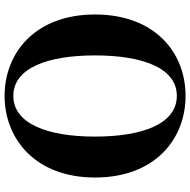

<svg xmlns="http://www.w3.org/2000/svg" viewBox="-16 -791 827 835"><g transform="rotate(-90 397.5 -373.5)"><path d="M398 20C587 20 752 -114 752 -374C752 -633 586 -767 398 -767C210 -767 43 -632 43 -374C43 -113 210 20 398 20ZM398 -18C276 -18 221 -168 221 -374C221 -578 276 -729 398 -729C520 -729 574 -578 574 -374C574 -168 520 -18 398 -18Z"/></g></svg>

Font: Noto Serif CJK HK Black
Style: Regular
Weight: 900
Designer: Ryoko NISHIZUKA 西塚涼子 (kana & ideographs); Frank Grießhammer (Latin, Greek & Cyrillic); Wenlong ZHANG 张文龙 (bopomofo); San
Foundry: Adobe
Version: Version 2.001;hotconv 1.1.0;makeotfexe 2.6.0